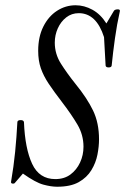

<svg xmlns="http://www.w3.org/2000/svg" viewBox="-20 -696 475 729"><path d="M197 13Q174 13 144.5 5Q115 -3 67 -37L36 -1Q33 2 27 1Q21 0 22 -6Q32 -64 37.5 -119.5Q43 -175 46 -233Q47 -240 58.5 -240Q70 -240 71 -232Q75 -132 102 -74Q129 -16 190 -16Q224 -16 247.5 -33.5Q271 -51 284 -79Q297 -107 297 -139Q297 -184 274 -223Q251 -262 215 -309Q185 -348 165 -378Q145 -408 135 -437Q125 -466 125 -503Q125 -556 144.5 -595Q164 -634 196.5 -655Q229 -676 267 -676Q300 -676 331 -659Q362 -642 384 -607L412 -654Q415 -660 426 -660.5Q437 -661 435 -653Q424 -604 416.5 -550.5Q409 -497 404 -447Q403 -440 392.5 -440Q382 -440 381 -447L375 -555Q346 -646 279 -646Q252 -646 231.5 -630Q211 -614 199.5 -588.5Q188 -563 188 -534Q188 -491 211.5 -454Q235 -417 267 -377Q311 -323 333.5 -276Q356 -229 356 -167Q356 -140 350 -109Q344 -78 327 -50Q310 -22 279 -4.5Q248 13 197 13Z"/></svg>

Font: Junicode Two Beta Condensed
Style: Italic
Weight: 400
Width: 3
Italic angle: -9°
Version: Version 1.053; ttfautohint (v1.8.4)